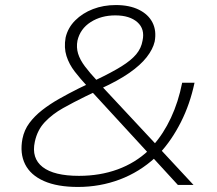

<svg xmlns="http://www.w3.org/2000/svg" viewBox="-20 -733 862 761"><path d="M289 8Q207 8 154 -15.5Q101 -39 79.5 -82Q58 -125 69 -183Q76 -218 96.5 -245.5Q117 -273 147 -296.5Q177 -320 214 -341Q251 -362 293 -383L335 -403L326 -391Q299 -420 276.5 -449Q254 -478 243.5 -511Q233 -544 240 -584Q249 -623 278 -652Q307 -681 348.5 -697Q390 -713 439 -713Q493 -713 530.5 -694.5Q568 -676 584.5 -643.5Q601 -611 593 -568Q586 -538 561.5 -506.5Q537 -475 492.5 -444Q448 -413 380 -382L381 -394L602 -157H587Q628 -203 657.5 -266Q687 -329 702 -405H751Q733 -320 697 -249Q661 -178 614 -127L615 -142L747 0H685L585 -109H596Q533 -51 454.5 -21.5Q376 8 289 8ZM293 -36Q376 -36 446 -61.5Q516 -87 569 -137L568 -126L340 -374L363 -372L319 -351Q272 -328 230 -304.5Q188 -281 158 -249.5Q128 -218 118 -171Q104 -106 149 -71Q194 -36 293 -36ZM437 -672Q381 -672 339.5 -645.5Q298 -619 287 -572Q282 -545 289.5 -520.5Q297 -496 316.5 -470Q336 -444 365 -413L360 -416Q423 -446 461.5 -470Q500 -494 520 -518Q540 -542 545 -572Q555 -618 524.5 -645Q494 -672 437 -672Z"/></svg>

Font: Nunito Sans 10pt Expanded ExtraLight
Style: Italic
Weight: 250
Width: 7
Italic angle: -9°
Designer: Vernon Adams
Foundry: Vernon Adams
Version: Version 3.101;gftools[0.9.27]